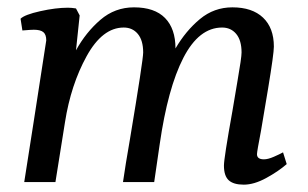

<svg xmlns="http://www.w3.org/2000/svg" viewBox="-20 -496 840 523"><path d="M699 -62Q710 -62 726 -69Q742 -76 751 -81L761 -49Q738 -29 705 -11Q672 7 644 7Q616 7 603 -5Q590 -17 590 -45Q590 -65 613 -193Q616 -213 627 -276Q638 -339 638 -353Q638 -386 623.5 -403.5Q609 -421 585 -421Q522 -421 479.5 -338.5Q437 -256 415 -103L400 0H315Q318 -22 323 -52Q328 -82 334 -117Q370 -333 370 -353Q370 -386 355.5 -403.5Q341 -421 317 -421Q259 -421 216 -343Q173 -265 157 -163L131 0H46L72 -166Q106 -385 106 -386Q106 -402 98 -408.5Q90 -415 72 -415Q65 -415 41 -413L36 -445Q47 -456 89.5 -465.5Q132 -475 165 -475Q175 -475 187 -473L197 -454L187 -359Q214 -408 253.5 -442Q293 -476 345 -476Q401 -476 429.5 -447Q458 -418 458 -364Q486 -412 524.5 -444Q563 -476 613 -476Q667 -476 696.5 -448Q726 -420 726 -369Q726 -350 710.5 -256Q695 -162 691 -140Q680 -83 680 -76Q680 -62 699 -62Z"/></svg>

Font: Caladea
Style: Italic
Weight: 400
Italic angle: -9°
Designer: Carolina Giovagnoli and Andres Torresi
Foundry: Carolina Giovagnoli & Andres Torresi
Version: Version 1.001